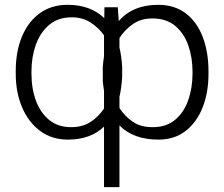

<svg xmlns="http://www.w3.org/2000/svg" viewBox="-20 -558 912 781"><path d="M403.1 203.1V-43Q348.4 9.9 255.7 9.9Q191.1 9.9 143.5 -25.2Q95.9 -60.4 70 -121.1Q44 -181.8 44 -258.5V-268.5Q44 -348.7 69.4 -409.4Q94.8 -470.2 142 -504.3Q189.3 -538.4 254.6 -538.4Q348.7 -538.4 404.1 -484L404.8 -528.4H459.2L463.1 -472.3Q520.2 -538.4 623.6 -538.4Q689.6 -538.4 735.3 -503.9Q780.9 -469.5 804.5 -408.2Q828.1 -346.9 828.1 -266.7V-258.5Q828.1 -181.5 804.2 -120.9Q780.2 -60.4 734.9 -25.2Q689.6 9.9 625 9.9Q522 9.9 465.9 -47.9V203.1ZM108 -268.5V-258.5Q108 -197.4 126.4 -147.9Q144.9 -98.4 180.9 -69.4Q217 -40.5 269.5 -40.8Q315.3 -40.5 348 -61.8Q380.7 -83.1 403.1 -116.5V-188.6Q399.9 -207.7 398.1 -229V-286.6Q399.9 -308.6 403.1 -328.8V-414.4Q381.4 -445 348.7 -466.3Q316.1 -487.6 271.7 -487.6Q215.9 -487.6 179.5 -456.3Q143.1 -425.1 125.5 -375.2Q108 -325.3 108 -268.5ZM763.1 -258.5V-266.7Q763.1 -323.9 745.9 -373.2Q728.7 -422.6 692.6 -452.8Q656.6 -483 599.4 -483Q553.3 -483 520.1 -459.7Q486.9 -436.4 465.9 -403.1V-364.7Q474.4 -329.2 476.9 -286.6V-244.7Q474.4 -200.6 465.9 -164.4V-118.6Q487.2 -85.6 519.7 -63Q552.2 -40.5 600.9 -40.8Q656.2 -40.5 692.3 -70.7Q728.3 -100.9 745.7 -150.6Q763.1 -200.3 763.1 -258.5Z"/></svg>

Font: Inter UI Extra Light
Style: Regular
Weight: 200
Designer: Rasmus Andersson
Foundry: rsms
Version: 3.2;8d6f07862